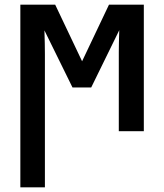

<svg xmlns="http://www.w3.org/2000/svg" viewBox="-20 -561 701 821"><path d="M67 -541H216L331 -299L446 -541H595V0H488V-338Q488 -376 490 -432L370 -187H290L170 -431Q172 -369 172 -330V240H67Z"/></svg>

Font: Noto Sans Display Medium Narrow
Style: Regular
Weight: 500
Width: 4
Designer: Monotype Design team
Foundry: Monotype Imaging Inc.
Version: Version 1.000